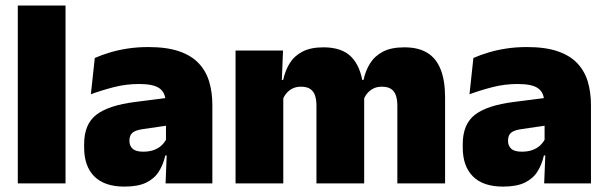

<svg xmlns="http://www.w3.org/2000/svg" viewBox="-20 -680 2252 712"><path d="M46 0V-659.5H223V0Z M594 0 599 -126 595.5 -130.5V-283.5L594 -301.5Q594 -336 571.8 -352.2Q549.5 -368.5 496 -368.5Q447.5 -368.5 402.8 -357Q358 -345.5 317 -330.5L331.5 -465Q356.5 -476 387 -485.2Q417.5 -494.5 453.5 -500Q489.5 -505.5 530 -505.5Q598.5 -505.5 644.2 -489.8Q690 -474 717 -445.2Q744 -416.5 755.8 -377Q767.5 -337.5 767.5 -290V0ZM441.5 12Q367.5 12 329.8 -25.8Q292 -63.5 292 -133V-145.5Q292 -219.5 337.2 -254.5Q382.5 -289.5 482 -302L607.5 -318L618 -217L511.5 -201.5Q482.5 -197.5 471.2 -187.8Q460 -178 460 -159V-157Q460 -139.5 471.8 -128.5Q483.5 -117.5 511 -117.5Q534 -117.5 550.8 -123.8Q567.5 -130 578.8 -140.5Q590 -151 596.5 -163.5L621.5 -103.5H593Q585.5 -70 569.2 -44Q553 -18 522.5 -3Q492 12 441.5 12Z M1453.5 0V-288Q1453.5 -310 1448.2 -325.8Q1443 -341.5 1430.5 -350Q1418 -358.5 1396 -358.5Q1378.5 -358.5 1365.2 -352Q1352 -345.5 1342.8 -334.8Q1333.5 -324 1328.5 -310.5L1313 -383.5H1328Q1335.5 -418 1352.5 -445.2Q1369.5 -472.5 1400.2 -488.5Q1431 -504.5 1479.5 -504.5Q1531.5 -504.5 1564.8 -484Q1598 -463.5 1614.2 -422.2Q1630.5 -381 1630.5 -318.5V0ZM853.5 0V-492.5H1029.5L1024 -352.5L1030.5 -348V0ZM1153.5 0V-288Q1153.5 -310 1148.2 -325.8Q1143 -341.5 1130.5 -350Q1118 -358.5 1096 -358.5Q1078.5 -358.5 1065.2 -352Q1052 -345.5 1042.8 -334.8Q1033.5 -324 1028.5 -310.5L1001.5 -383.5H1030Q1037.5 -418 1054.2 -445.2Q1071 -472.5 1101.5 -488.5Q1132 -504.5 1179.5 -504.5Q1248 -504.5 1282.8 -469Q1317.5 -433.5 1326 -366.5Q1327 -356.5 1328.8 -341Q1330.5 -325.5 1330.5 -314V0Z M1998 0 2003 -126 1999.5 -130.5V-283.5L1998 -301.5Q1998 -336 1975.8 -352.2Q1953.5 -368.5 1900 -368.5Q1851.5 -368.5 1806.8 -357Q1762 -345.5 1721 -330.5L1735.5 -465Q1760.5 -476 1791 -485.2Q1821.5 -494.5 1857.5 -500Q1893.5 -505.5 1934 -505.5Q2002.5 -505.5 2048.2 -489.8Q2094 -474 2121 -445.2Q2148 -416.5 2159.8 -377Q2171.5 -337.5 2171.5 -290V0ZM1845.5 12Q1771.5 12 1733.8 -25.8Q1696 -63.5 1696 -133V-145.5Q1696 -219.5 1741.2 -254.5Q1786.5 -289.5 1886 -302L2011.5 -318L2022 -217L1915.5 -201.5Q1886.5 -197.5 1875.2 -187.8Q1864 -178 1864 -159V-157Q1864 -139.5 1875.8 -128.5Q1887.5 -117.5 1915 -117.5Q1938 -117.5 1954.8 -123.8Q1971.5 -130 1982.8 -140.5Q1994 -151 2000.5 -163.5L2025.5 -103.5H1997Q1989.5 -70 1973.2 -44Q1957 -18 1926.5 -3Q1896 12 1845.5 12Z"/></svg>

Font: Anek Telugu ExtraBold
Style: Regular
Weight: 800
Designer: Omkar Bhoir (Telugu), Yesha Goshar (Latin)
Foundry: Ek Type
Version: Version 1.003